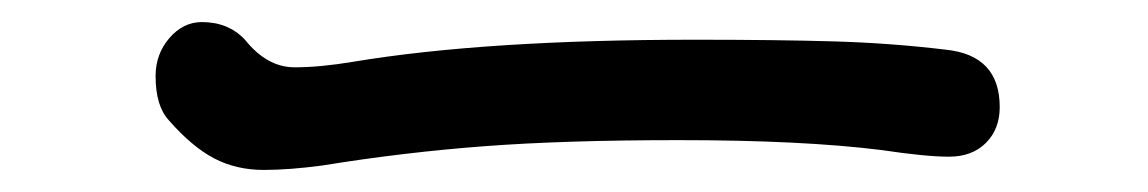

<svg xmlns="http://www.w3.org/2000/svg" viewBox="-20 -467 1040 174"><path d="M133 -358Q121 -371 121 -398Q121 -418 133.5 -432.5Q146 -447 163 -447Q187 -447 202 -431Q222 -406 247 -406Q270 -406 300 -411Q420 -431 610 -431Q684 -431 735.5 -429.5Q787 -428 837 -422Q886 -417 886 -370Q886 -350 873.5 -337.5Q861 -325 840 -325Q819 -325 779 -331Q707 -340 595 -340Q492 -340 419 -334.5Q346 -329 272 -317Q242 -313 219 -313Q194 -313 174 -323.5Q154 -334 133 -358Z"/></svg>

Font: Tsukimi Rounded SemiBold
Style: Regular
Weight: 600
Designer: Takashi Funayama
Foundry: Takashi Funayama
Version: Version 1.032; ttfautohint (v1.8.3)